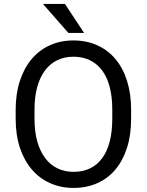

<svg xmlns="http://www.w3.org/2000/svg" viewBox="-20 -921 728 951"><path d="M629.4 -332.5Q629.4 -252.4 609.1 -189.2Q588.9 -126 551.8 -81.5Q514.6 -37.1 461.9 -13.7Q409.2 9.8 344.2 9.8Q281.2 9.8 228.5 -13.7Q175.8 -37.1 137.7 -81.5Q99.6 -126 78.6 -189.2Q57.6 -252.4 57.6 -332.5V-377.4Q57.6 -457 78.6 -520.8Q99.6 -584.5 137.2 -628.9Q174.8 -673.3 227.5 -697Q280.3 -720.7 343.3 -720.7Q408.2 -720.7 461.2 -697Q514.2 -673.3 551.5 -628.9Q588.9 -584.5 609.1 -520.8Q629.4 -457 629.4 -377.4ZM536.1 -378.4Q536.1 -441.9 523.2 -490.7Q510.3 -539.6 485.4 -572.8Q460.4 -606 424.6 -623Q388.7 -640.1 343.3 -640.1Q299.8 -640.1 264.2 -623Q228.5 -606 203.4 -572.8Q178.2 -539.6 164.6 -490.7Q150.9 -441.9 150.9 -378.4V-332.5Q150.9 -268.6 164.8 -219.7Q178.7 -170.9 204.1 -137.5Q229.5 -104 265.1 -86.9Q300.8 -69.8 344.2 -69.8Q390.1 -69.8 425.8 -86.9Q461.4 -104 486.1 -137.5Q510.7 -170.9 523.4 -219.7Q536.1 -268.6 536.1 -332.5ZM396.5 -757.8H318.8L192.9 -901.4H301.8Z"/></svg>

Font: RobotoDraft
Style: Regular
Weight: 400
Designer: Google
Foundry: Google
Version: Version 2.000988-w1; 2014